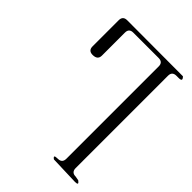

<svg xmlns="http://www.w3.org/2000/svg" viewBox="-213 -852 926 926"><g transform="rotate(45 250.0 -389.5)"><path d="M323.2 -29.3Q300.8 -44.9 334 -44.9Q363.3 -44.9 363.3 -74.2V-704.1Q363.3 -732.4 334 -732.4H161.1Q132.8 -732.4 132.8 -704.1V-546.9Q132.8 -517.6 98.6 -517.6Q69.3 -517.6 69.3 -546.9V-724.6Q69.3 -753.9 98.6 -753.9L479.5 -752.9Q500 -732.4 470.7 -732.4H456.1Q426.8 -732.4 426.8 -704.1V-74.2Q426.8 -44.9 456.1 -44.9L477.5 -41Q500 -24.4 471.7 -24.4Z"/></g></svg>

Font: B2 Hana
Style: Regular
Weight: 500
Version: 2020-08-05; (max)